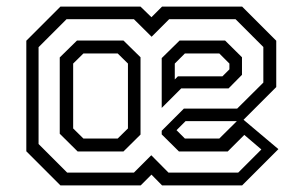

<svg xmlns="http://www.w3.org/2000/svg" viewBox="-20 -560 923 580"><path d="M162.5 0 59.5 -103V-437L162.5 -540H404.5L437.5 -508L469.5 -540H711.5L814.5 -437V-297L711.5 -194H540.5L508 -161.5V-172L538.5 -141.5H642.5L707 -205.5L821 -109.5L711.5 0H469.5L437.5 -32.5L405 0ZM214.5 -102.5 160.5 -156V-386.5L212.5 -437.5H353L404.5 -387V-153.5L353 -102.5ZM232 -141.5H335.5L366.5 -172V-368L335.5 -398.5H232L201 -368V-172ZM183 -38.5H384.5L437 -91L489 -38.5H699.5L769.5 -108.5L718 -152.5L668 -102.5H520.5L468.5 -154V-165L535.5 -232H696.5L775.5 -310.5V-418L691.5 -502H491L438 -449L384.5 -502H181L96.5 -417.5V-125ZM468.5 -234V-384.5L522.5 -437.5H660L711 -387V-334L670.5 -293H527.5ZM508 -320 517.5 -329.5H652L673 -350.5V-368L642.5 -398.5H538.5L508 -368Z"/></svg>

Font: Tourney Thin
Style: Regular
Weight: 400
Version: Version 1.015